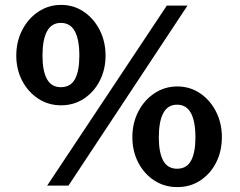

<svg xmlns="http://www.w3.org/2000/svg" viewBox="-20 -754 979 784"><path d="M172.5 4 661 -731H745.5L259.5 4ZM229.5 -324Q177.5 -324 136 -351.2Q94.5 -378.5 70.5 -424.5Q46.5 -470.5 46.5 -527Q46.5 -584.5 70.8 -631.5Q95 -678.5 136.5 -706.2Q178 -734 229.5 -734Q281 -734 322 -706.2Q363 -678.5 387 -631.5Q411 -584.5 411 -527Q411 -470.5 387.5 -424.5Q364 -378.5 322.8 -351.2Q281.5 -324 229.5 -324ZM228.5 -398Q268 -398 286 -430.8Q304 -463.5 304 -527Q304 -592.5 285.5 -626.5Q267 -660.5 228.5 -660.5Q190.5 -660.5 172 -626.2Q153.5 -592 153.5 -527Q153.5 -464 171.8 -431Q190 -398 228.5 -398ZM704 10Q651.5 10 610 -17Q568.5 -44 544.5 -90.2Q520.5 -136.5 520.5 -194Q520.5 -251.5 544.8 -298.5Q569 -345.5 610.8 -373.2Q652.5 -401 704 -401Q755.5 -401 796.8 -373.2Q838 -345.5 862 -298.5Q886 -251.5 886 -194Q886 -136.5 862.5 -90.2Q839 -44 797.8 -17Q756.5 10 704 10ZM703 -65Q742 -65 760 -97.8Q778 -130.5 778 -193Q778 -258.5 759.5 -292.5Q741 -326.5 703 -326.5Q665 -326.5 646.8 -292.2Q628.5 -258 628.5 -193Q628.5 -131 646.5 -98Q664.5 -65 703 -65Z"/></svg>

Font: Public Sans Thin
Style: Bold
Weight: 700
Version: Version 2.001